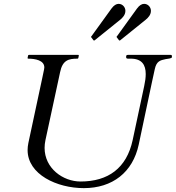

<svg xmlns="http://www.w3.org/2000/svg" viewBox="-20 -972 908 992"><path d="M290.5 -599.1C303.2 -661.1 334 -668.9 379.9 -668.9C383.3 -668.9 384.3 -670.9 384.8 -672.9L387.2 -684.6C387.2 -688 386.2 -688.5 384.3 -688.5H129.9C126.5 -688.5 125.5 -687 125 -684.6L122.6 -672.9C122.6 -669.4 123.5 -668.9 125.5 -668.9C161.6 -668.9 209 -660.6 209 -623.5C209 -615.2 208 -615.2 126.5 -232.9C124 -220.7 122.6 -208.5 122.6 -196.8C122.6 -70.3 274.9 0 413.1 0C560.5 0 666 -81.1 696.8 -225.1C724.1 -352.5 754.9 -500 764.6 -545.4L779.8 -615.2C788.6 -656.2 808.1 -660.6 835.9 -666.5C846.2 -668.5 868.2 -669.4 868.2 -676.8V-682.1C868.2 -685.5 867.2 -688.5 860.8 -688.5H641.1C633.8 -688.5 631.8 -684.6 631.8 -681.2C631.8 -676.8 631.8 -681.2 631.8 -676.3C631.8 -671.4 634.3 -668.9 642.1 -668.9H655.8C712.9 -668.9 732.9 -637.2 732.9 -589.4C732.9 -570.8 730 -550.3 725.1 -527.8L665.5 -248.5C634.3 -103 538.6 -34.2 396 -34.2C305.7 -34.2 210.4 -102.1 210.4 -208C210.4 -220.7 211.9 -234.4 214.8 -248ZM462.9 -764.2C463.9 -763.2 463.9 -762.7 466.3 -762.7C467.8 -762.7 468.3 -763.2 469.7 -764.2L601.1 -870.1C614.3 -880.9 627.9 -896 627.9 -916C627.9 -935.1 612.8 -952.1 592.8 -952.1C581.1 -952.1 568.4 -944.8 556.2 -928.2L452.1 -784.2C451.2 -783.2 450.2 -782.2 450.2 -781.2C450.2 -780.3 451.2 -779.3 452.1 -778.3ZM594.7 -764.2C595.7 -763.2 595.7 -762.7 598.1 -762.7C599.6 -762.7 600.1 -763.2 601.6 -764.2L732.9 -870.1C746.1 -880.9 759.8 -896 759.8 -916C759.8 -935.1 744.6 -952.1 724.6 -952.1C712.9 -952.1 700.2 -944.8 688 -928.2L584 -784.2C583 -783.2 582 -782.2 582 -781.2C582 -780.3 583 -779.3 584 -778.3Z"/></svg>

Font: Cardo
Style: Italic
Weight: 400
Designer: David J. Perry
Foundry: David J. Perry
Version: Version 0.99